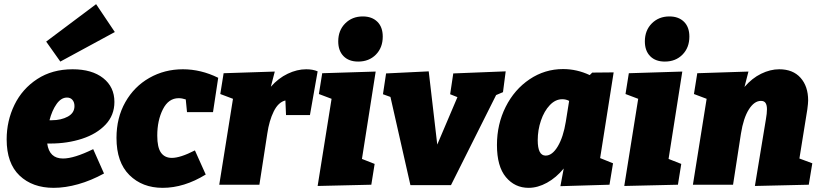

<svg xmlns="http://www.w3.org/2000/svg" viewBox="-20 -888 3952 923"><path d="M222 -198H207Q217 -126 283 -126Q336 -126 428 -171L480 -54Q418 -20 356 -2.5Q294 15 238 15Q136 15 74 -44Q12 -103 12 -218Q12 -307 49.5 -384Q87 -461 159 -508Q231 -555 329 -555Q422 -555 476 -512.5Q530 -470 530 -398Q530 -334 487.5 -289Q445 -244 374.5 -221Q304 -198 222 -198ZM218 -310H229Q274 -310 306 -327.5Q338 -345 338 -378Q338 -396 328.5 -407.5Q319 -419 302 -419Q274 -419 252 -388Q230 -357 218 -310ZM532 -734 270 -592 202 -688 442 -868Z M736 -236Q736 -179 754 -154Q772 -129 806 -129Q847 -129 917 -165L969 -49Q865 15 762 15Q664 15 602 -46.5Q540 -108 540 -225Q540 -322 582.5 -397Q625 -472 698 -513.5Q771 -555 859 -555Q946 -555 1029 -514L1004 -349H879L873 -410Q855 -416 839 -416Q790 -416 763 -362.5Q736 -309 736 -236Z M1507 -545 1470 -335H1355L1352 -405Q1318 -397 1296 -352.5Q1274 -308 1265 -246L1227 0H1034L1100 -413L1039 -436L1055 -536L1301 -544L1282 -471Q1318 -512 1363 -533.5Q1408 -555 1452 -555Q1484 -555 1507 -545Z M1529 -536 1786 -544 1720 -124 1781 -100 1765 0 1507 6 1574 -413 1513 -436ZM1606 -689Q1606 -742 1639.5 -775.5Q1673 -809 1724 -809Q1768 -809 1794 -783.5Q1820 -758 1820 -712Q1820 -659 1787 -625.5Q1754 -592 1702 -592Q1657 -592 1631.5 -618Q1606 -644 1606 -689Z M2159 -535 2411 -545 2398 -445 2365 -431 2148 2H1953L1857 -422L1821 -435L1836 -535L2041 -545L2082 -193L2179 -421L2144 -435Z M2930 -540 2865 -128 2927 -103 2910 0 2674 7 2690 -78Q2654 -34 2609.5 -9.5Q2565 15 2521 15Q2455 15 2412 -36.5Q2369 -88 2369 -191Q2369 -291 2411 -374.5Q2453 -458 2526 -507Q2599 -556 2687 -556Q2753 -556 2815 -527L2827 -539ZM2700 -303 2716 -403Q2701 -411 2683 -411Q2650 -411 2623 -382.5Q2596 -354 2580.5 -308.5Q2565 -263 2565 -214Q2565 -140 2603 -140Q2635 -140 2661.5 -184.5Q2688 -229 2700 -303Z M3003 -536 3260 -544 3194 -124 3255 -100 3239 0 2981 6 3048 -413 2987 -436ZM3080 -689Q3080 -742 3113.5 -775.5Q3147 -809 3198 -809Q3242 -809 3268 -783.5Q3294 -758 3294 -712Q3294 -659 3261 -625.5Q3228 -592 3176 -592Q3131 -592 3105.5 -618Q3080 -644 3080 -689Z M3823 -126 3885 -103 3868 0 3609 6 3662 -315Q3667 -343 3667 -363Q3667 -382 3660.5 -392.5Q3654 -403 3638 -403Q3606 -403 3580 -362Q3554 -321 3542 -246L3504 0H3311L3377 -413L3316 -436L3332 -536L3578 -544L3559 -470Q3595 -512 3639 -533.5Q3683 -555 3726 -555Q3792 -555 3828.5 -514Q3865 -473 3865 -405Q3865 -392 3861 -362Z"/></svg>

Font: Bitter Pro Black
Style: Italic
Weight: 900
Italic angle: -9°
Designer: Sol Matas, and Bitter project Authors
Foundry: Sol Matas
Version: Version 1.010